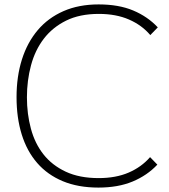

<svg xmlns="http://www.w3.org/2000/svg" viewBox="-20 -840 765 870"><path d="M695 -716 661 -681Q623 -726 564.5 -751.5Q506 -777 428 -777Q341 -777 279.5 -746.5Q218 -716 178.5 -664.5Q139 -613 120.5 -544Q102 -475 102 -399Q102 -324 120 -257Q138 -190 177 -140.5Q216 -91 278 -62Q340 -33 427 -33Q505 -33 563 -58Q621 -83 660 -128L693 -94Q647 -45 581 -17.5Q515 10 426 10Q334 10 264.5 -19Q195 -48 148.5 -101.5Q102 -155 78.5 -230.5Q55 -306 55 -400Q55 -494 79.5 -571Q104 -648 151 -703.5Q198 -759 267.5 -789.5Q337 -820 427 -820Q518 -820 583.5 -792.5Q649 -765 695 -716Z"/></svg>

Font: TypoPRO Sinkin Sans
Style: 200 X Light
Weight: 200
Designer: Keith Bates
Foundry: K-Type
Version: Sinkin Sans (version 1.0)  by Keith Bates   •   © 2014   www